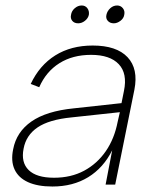

<svg xmlns="http://www.w3.org/2000/svg" viewBox="-20 -673 565 700"><path d="M365 0 389 -125Q357 -61 301.5 -27Q246 7 171 7Q117 7 82 -9Q47 -25 33 -55.5Q19 -86 28 -129Q40 -192 94.5 -230Q149 -268 249 -278L423 -297L432 -342Q445 -405 413 -439Q381 -473 312 -473Q245 -473 196.5 -442.5Q148 -412 123 -355L92 -367Q124 -435 181.5 -471Q239 -507 318 -507Q405 -507 445 -464.5Q485 -422 470 -346L400 0ZM417 -264 241 -245Q159 -237 117 -208.5Q75 -180 66 -131Q56 -81 84.5 -53Q113 -25 177 -25Q239 -25 286.5 -50.5Q334 -76 365.5 -121.5Q397 -167 409 -229ZM265 -588Q251 -588 243.5 -597Q236 -606 239 -619Q241 -633 252.5 -643Q264 -653 278 -653Q291 -653 298.5 -643Q306 -633 304 -619Q301 -606 289.5 -597Q278 -588 265 -588ZM395 -588Q381 -588 373 -597Q365 -606 368 -619Q371 -633 382 -643Q393 -653 407 -653Q420 -653 428 -643Q436 -633 433 -619Q431 -606 419 -597Q407 -588 395 -588Z"/></svg>

Font: Albert Sans ExtraLight
Style: Italic
Weight: 250
Italic angle: -11.25°
Designer: Andreas Rasmussen
Foundry: a.Foundry
Version: Version 1.025